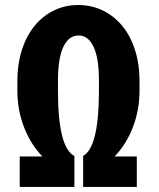

<svg xmlns="http://www.w3.org/2000/svg" viewBox="-20 -740 628 760"><path d="M371.6 -421.4Q371.6 -510.3 350.3 -554.9Q329.1 -599.6 291 -599.6Q252.9 -599.6 231.4 -555.9Q210 -512.2 209.5 -425.3V-379.4Q209.5 -155.8 274.4 -122.6V0H58.1V-120.6H147.9Q102.5 -167 75.9 -234.6Q49.3 -302.2 48.8 -377V-420.4Q48.8 -506.8 79.3 -575.7Q109.9 -644.5 165.3 -682.4Q220.7 -720.2 290 -720.2Q359.4 -720.2 415.3 -682.1Q471.2 -644 501.5 -576.2Q531.7 -508.3 532.2 -423.3V-379.4Q532.2 -305.2 506.3 -237.3Q480.5 -169.4 433.6 -120.6H521.5V0H309.1V-122.6Q370.6 -158.2 371.6 -371.6Z"/></svg>

Font: RobotoCondensed-Bold
Style: Bold
Weight: 700
Designer: Google
Version: Version 2.001240; 2014